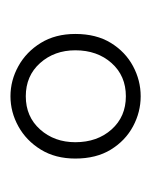

<svg xmlns="http://www.w3.org/2000/svg" viewBox="20 -814 295 376"><g transform="rotate(90 168.0 -625.5)"><path d="M168 -498Q137 -498 109 -513.5Q81 -529 63.5 -557.5Q46 -586 46 -625Q46 -666 63.5 -694.5Q81 -723 109 -738Q137 -753 168 -753Q199 -753 227 -738Q255 -723 272.5 -694.5Q290 -666 290 -625Q290 -586 272.5 -557.5Q255 -529 227 -513.5Q199 -498 168 -498ZM168 -528Q208 -528 233 -556Q258 -584 258 -625Q258 -668 233 -696Q208 -724 168 -724Q128 -724 103 -696Q78 -668 78 -625Q78 -584 103 -556Q128 -528 168 -528Z"/></g></svg>

Font: Noto Sans TC Thin Thin
Style: Regular
Weight: 250
Version: Version 2.004-H2;hotconv 1.0.118;makeotfexe 2.5.65603